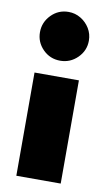

<svg xmlns="http://www.w3.org/2000/svg" viewBox="-79 -710 432 752"><g transform="rotate(10 137.0 -334.0)"><path d="M41.5 0V-410.5H218V0ZM132 -473.5Q91.5 -473.5 63.2 -502Q35 -530.5 35 -570Q35 -609.5 63.2 -638.5Q91.5 -667.5 132 -667.5Q158.5 -667.5 180.5 -654.2Q202.5 -641 216 -619Q229.5 -597 229.5 -570Q229.5 -530.5 200.8 -502Q172 -473.5 132 -473.5Z"/></g></svg>

Font: League Spartan Thin ExtraBold
Style: Regular
Weight: 800
Version: Version 2.002